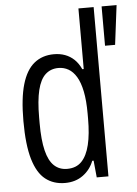

<svg xmlns="http://www.w3.org/2000/svg" viewBox="-53 -764 582 817"><g transform="rotate(-5 238.0 -355.5)"><path d="M192 12Q143 12 108.5 -15Q74 -42 56 -103Q38 -164 38 -266Q38 -363 55.5 -422.5Q73 -482 107.5 -510Q142 -538 192 -538Q218 -538 239.5 -530Q261 -522 278 -506Q295 -490 307 -464H313V-723H378V0H328L321 -72H315Q301 -35 269 -11.5Q237 12 192 12ZM206 -47Q245 -47 268 -71Q291 -95 302 -140.5Q313 -186 313 -252V-274Q313 -330 305 -369Q297 -408 282.5 -432Q268 -456 248.5 -467Q229 -478 206 -478Q173 -478 150.5 -457.5Q128 -437 117 -392Q106 -347 106 -275V-250Q106 -179 117 -134Q128 -89 150.5 -68Q173 -47 206 -47ZM412 -555V-723H476L455 -555Z"/></g></svg>

Font: Archivo Condensed Light
Style: Regular
Weight: 300
Width: 3
Designer: Hector Gatti
Foundry: Omnibus-Type
Version: Version 2.001